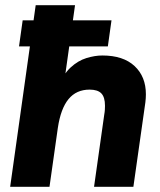

<svg xmlns="http://www.w3.org/2000/svg" viewBox="-20 -717 616 737"><path d="M19 0 117 -697H268L223 -377L203 -381Q222 -431 250.5 -457.5Q279 -484 311.5 -494Q344 -504 373 -504Q453 -504 496.5 -463.5Q540 -423 540 -355Q540 -348 539.5 -340Q539 -332 538 -324L492 0H341L380 -276Q382 -287 382.5 -295.5Q383 -304 383 -311Q383 -344 369 -358.5Q355 -373 324 -373Q273 -373 243 -336.5Q213 -300 202 -226L170 0ZM53 -539 67 -639H408L394 -539Z"/></svg>

Font: Hanken Grotesk Black
Style: Italic
Weight: 900
Italic angle: -8°
Designer: Alfredo Marco Pradil
Foundry: Hanken Design Co.
Version: Version 3.013